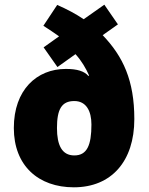

<svg xmlns="http://www.w3.org/2000/svg" viewBox="-20 -789 635 819"><path d="M224 -768 165 -679C188 -664 213 -648 232 -634L166 -587L225 -503L302 -558C329 -528 346 -498 360 -467L357 -465C340 -485 310 -495 261 -495C137 -495 39 -406 39 -243C39 -82 144 10 295 10C455 10 553 -101 553 -281C553 -446 505 -548 418 -639L483 -685L425 -769L337 -707C303 -730 267 -749 224 -768ZM297 -358C348 -358 370 -315 370 -258C370 -169 351 -126 297 -126C244 -126 223 -170 223 -243C223 -323 243 -358 297 -358Z"/></svg>

Font: Noto Sans Devanagari UI SemiCondensed Black
Style: Regular
Weight: 900
Width: 4
Designer: Jelle Bosma - Monotype Design Team
Foundry: Monotype Imaging Inc.
Version: Version 2.004